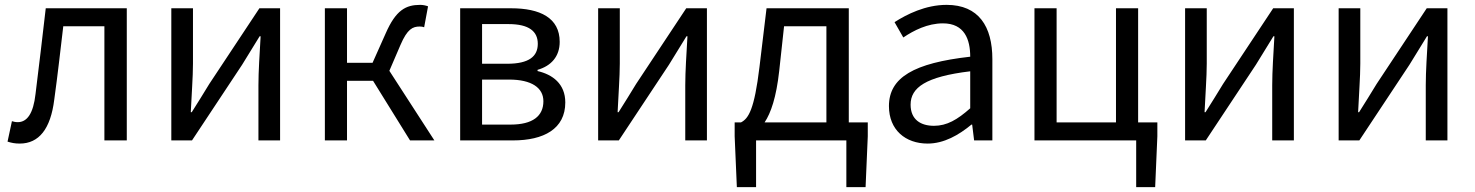

<svg xmlns="http://www.w3.org/2000/svg" viewBox="-20 -577 6060 789"><path d="M61 13C140 13 188 -47 203 -168C217 -268 228 -369 240 -469H409V0H501V-543H168C154 -425 141 -308 126 -191C117 -110 91 -75 53 -75C43 -75 36 -77 29 -79L11 5C27 10 41 13 61 13Z M684 0H769L975 -311C995 -344 1026 -394 1047 -428H1051C1047 -357 1042 -284 1042 -227V0H1131V-543H1046L840 -232C820 -199 789 -149 768 -116H764C767 -186 773 -259 773 -316V-543H684Z M1580 -286 1626 -393C1654 -458 1676 -468 1705 -468C1713 -468 1717 -467 1723 -465L1739 -551C1731 -554 1719 -557 1707 -557C1648 -557 1607 -536 1565 -440L1511 -319H1406V-543H1315V0H1406V-245H1513L1665 0H1765Z M1871 0H2088C2214 0 2303 -47 2303 -156C2303 -233 2250 -271 2189 -285V-290C2245 -306 2280 -345 2280 -405C2280 -504 2199 -543 2080 -543H1871ZM1961 -315V-478H2070C2154 -478 2190 -448 2190 -397C2190 -346 2155 -315 2064 -315ZM1961 -65V-250H2072C2165 -250 2213 -216 2213 -161C2213 -100 2169 -65 2078 -65Z M2438 0H2523L2729 -311C2749 -344 2780 -394 2801 -428H2805C2801 -357 2796 -284 2796 -227V0H2885V-543H2800L2594 -232C2574 -199 2543 -149 2522 -116H2518C2521 -186 2527 -259 2527 -316V-543H2438Z M3202 -469H3376V-74H3122C3148 -113 3170 -177 3182 -285ZM3468 -74V-543H3130L3101 -302C3080 -127 3056 -90 3025 -74H2999V-17L3008 192H3087V0H3458V192H3537L3546 -17V-74Z M3792 13C3859 13 3920 -22 3972 -65H3975L3983 0H4058V-334C4058 -468 4002 -557 3870 -557C3783 -557 3706 -518 3656 -486L3692 -423C3735 -452 3792 -481 3855 -481C3944 -481 3967 -414 3967 -344C3736 -318 3633 -259 3633 -141C3633 -43 3701 13 3792 13ZM3818 -60C3764 -60 3722 -85 3722 -147C3722 -217 3784 -262 3967 -284V-132C3914 -85 3871 -60 3818 -60Z M4657 -74V-543H4566V-74H4322V-543H4231V0H4649V192H4727L4736 -17V-74Z M4850 0H4935L5141 -311C5161 -344 5192 -394 5213 -428H5217C5213 -357 5208 -284 5208 -227V0H5297V-543H5212L5006 -232C4986 -199 4955 -149 4934 -116H4930C4933 -186 4939 -259 4939 -316V-543H4850Z M5481 0H5566L5772 -311C5792 -344 5823 -394 5844 -428H5848C5844 -357 5839 -284 5839 -227V0H5928V-543H5843L5637 -232C5617 -199 5586 -149 5565 -116H5561C5564 -186 5570 -259 5570 -316V-543H5481Z"/></svg>

Font: Noto Sans Mono CJK SC Regular
Style: Regular
Weight: 400
Designer: Ryoko NISHIZUKA (kana & ideographs); Paul D. Hunt (Latin, Greek & Cyrillic); Wenlong ZHANG (bopomofo); Sandoll Communica
Foundry: Adobe Systems Incorporated
Version: Version 1.005;PS 1.005;hotconv 1.0.96;makeotf.lib2.5.65012